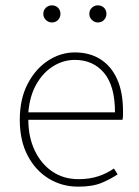

<svg xmlns="http://www.w3.org/2000/svg" viewBox="-20 -686 518 718"><path d="M272 12Q212 12 162.5 -18Q113 -48 83.5 -104Q54 -160 54 -238Q54 -316 83.5 -372.5Q113 -429 160 -459.5Q207 -490 260 -490Q315 -490 355.5 -464.5Q396 -439 418 -390Q440 -341 440 -270Q440 -263 440 -255Q440 -247 438 -238H86Q86 -174 109.5 -124Q133 -74 175 -45Q217 -16 274 -16Q315 -16 348 -27Q381 -38 406 -56L420 -34Q393 -16 359.5 -2Q326 12 272 12ZM86 -266H410Q410 -365 369 -413.5Q328 -462 260 -462Q217 -462 179 -438.5Q141 -415 116 -371Q91 -327 86 -266ZM174 -602Q161 -602 151.5 -611.5Q142 -621 142 -634Q142 -648 151.5 -657Q161 -666 174 -666Q188 -666 197 -657Q206 -648 206 -634Q206 -621 197 -611.5Q188 -602 174 -602ZM346 -602Q333 -602 323.5 -611.5Q314 -621 314 -634Q314 -648 323.5 -657Q333 -666 346 -666Q360 -666 369 -657Q378 -648 378 -634Q378 -621 369 -611.5Q360 -602 346 -602Z"/></svg>

Font: Source Sans Variable
Style: Regular
Weight: 200
Designer: Paul D. Hunt
Foundry: Adobe Systems Incorporated
Version: Version 3.006;hotconv 1.0.111;makeotfexe 2.5.65597